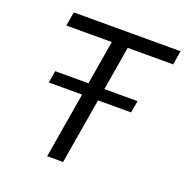

<svg xmlns="http://www.w3.org/2000/svg" viewBox="-125 -814 900 929"><g transform="rotate(20 324.5 -349.0)"><path d="M355 -338 298 0H216L273 -338H101L112 -400H283L321 -626H87L99 -698H649L637 -626H403L365 -400H536L525 -338Z"/></g></svg>

Font: IBM Plex Mono
Style: Italic
Weight: 400
Italic angle: -9°
Monospace: yes
Designer: Mike Abbink, Paul van der Laan, Pieter van Rosmalen
Foundry: Bold Monday
Version: Version 2.3